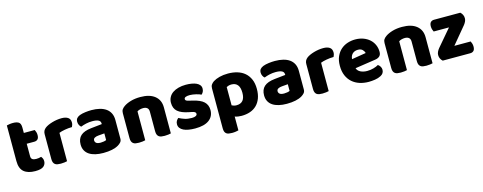

<svg xmlns="http://www.w3.org/2000/svg" viewBox="-30 -1323 5610 2230"><g transform="rotate(-15 2775.5 -207.5)"><path d="M222 -167Q222 -141 238.5 -130Q255 -119 285 -119Q300 -119 316 -121.5Q332 -124 344 -128Q353 -117 359.5 -103.5Q366 -90 366 -71Q366 -33 337.5 -9Q309 15 237 15Q149 15 101.5 -25Q54 -65 54 -155V-583Q65 -586 85.5 -589.5Q106 -593 129 -593Q173 -593 197.5 -577.5Q222 -562 222 -512V-448H353Q359 -437 364.5 -420.5Q370 -404 370 -384Q370 -349 354.5 -333.5Q339 -318 313 -318H222Z M622 -1Q612 2 590.5 5Q569 8 546 8Q524 8 506.5 5Q489 2 477 -7Q465 -16 458.5 -31.5Q452 -47 452 -72V-372Q452 -395 460.5 -411.5Q469 -428 485 -441Q501 -454 524.5 -464.5Q548 -475 575 -483Q602 -491 631 -495.5Q660 -500 689 -500Q737 -500 765 -481.5Q793 -463 793 -421Q793 -407 789 -393.5Q785 -380 779 -369Q758 -369 736 -367Q714 -365 693 -361Q672 -357 653.5 -352.5Q635 -348 622 -342Z M1056 -108Q1073 -108 1093.5 -111.5Q1114 -115 1124 -121V-201L1052 -195Q1024 -193 1006 -183Q988 -173 988 -153Q988 -133 1003.5 -120.5Q1019 -108 1056 -108ZM1048 -501Q1102 -501 1146.5 -490Q1191 -479 1222.5 -456.5Q1254 -434 1271 -399.5Q1288 -365 1288 -318V-94Q1288 -68 1273.5 -51.5Q1259 -35 1239 -23Q1174 16 1056 16Q1003 16 960.5 6Q918 -4 887.5 -24Q857 -44 840.5 -75Q824 -106 824 -147Q824 -216 865 -253Q906 -290 992 -299L1123 -313V-320Q1123 -349 1097.5 -361.5Q1072 -374 1024 -374Q986 -374 950 -366Q914 -358 885 -346Q872 -355 863 -373.5Q854 -392 854 -412Q854 -438 866.5 -453.5Q879 -469 905 -480Q934 -491 973.5 -496Q1013 -501 1048 -501Z M1700 -308Q1700 -339 1682.5 -353.5Q1665 -368 1635 -368Q1615 -368 1595.5 -363Q1576 -358 1562 -348V-1Q1552 2 1530.5 5Q1509 8 1486 8Q1464 8 1446.5 5Q1429 2 1417 -7Q1405 -16 1398.5 -31.5Q1392 -47 1392 -72V-372Q1392 -399 1403.5 -416Q1415 -433 1435 -447Q1469 -471 1520.5 -486Q1572 -501 1635 -501Q1748 -501 1809 -451.5Q1870 -402 1870 -314V-1Q1860 2 1838.5 5Q1817 8 1794 8Q1772 8 1754.5 5Q1737 2 1725 -7Q1713 -16 1706.5 -31.5Q1700 -47 1700 -72Z M2385 -145Q2385 -69 2328 -26Q2271 17 2160 17Q2118 17 2082 11Q2046 5 2020.5 -7.5Q1995 -20 1980.5 -39Q1966 -58 1966 -84Q1966 -108 1976 -124.5Q1986 -141 2000 -152Q2029 -136 2066.5 -123.5Q2104 -111 2153 -111Q2184 -111 2200.5 -120Q2217 -129 2217 -144Q2217 -158 2205 -166Q2193 -174 2165 -179L2135 -185Q2048 -202 2005.5 -238.5Q1963 -275 1963 -343Q1963 -380 1979 -410Q1995 -440 2024 -460Q2053 -480 2093.5 -491Q2134 -502 2183 -502Q2220 -502 2252.5 -496.5Q2285 -491 2309 -480Q2333 -469 2347 -451.5Q2361 -434 2361 -410Q2361 -387 2352.5 -370.5Q2344 -354 2331 -343Q2323 -348 2307 -353.5Q2291 -359 2272 -363.5Q2253 -368 2233.5 -371Q2214 -374 2198 -374Q2165 -374 2147 -366.5Q2129 -359 2129 -343Q2129 -332 2139 -325Q2149 -318 2177 -312L2208 -305Q2304 -283 2344.5 -244.5Q2385 -206 2385 -145Z M2690 -501Q2750 -501 2801.5 -485.5Q2853 -470 2890 -438Q2927 -406 2948 -357.5Q2969 -309 2969 -242Q2969 -178 2951 -130Q2933 -82 2900 -49.5Q2867 -17 2820.5 -1Q2774 15 2717 15Q2674 15 2637 2V168Q2627 171 2605 174.5Q2583 178 2560 178Q2538 178 2520.5 175Q2503 172 2491 163Q2479 154 2473 138.5Q2467 123 2467 98V-382Q2467 -409 2478.5 -426Q2490 -443 2510 -457Q2541 -477 2587 -489Q2633 -501 2690 -501ZM2692 -119Q2795 -119 2795 -242Q2795 -306 2769.5 -337Q2744 -368 2696 -368Q2677 -368 2662 -363.5Q2647 -359 2636 -353V-133Q2648 -127 2662 -123Q2676 -119 2692 -119Z M3262 -108Q3279 -108 3299.5 -111.5Q3320 -115 3330 -121V-201L3258 -195Q3230 -193 3212 -183Q3194 -173 3194 -153Q3194 -133 3209.5 -120.5Q3225 -108 3262 -108ZM3254 -501Q3308 -501 3352.5 -490Q3397 -479 3428.5 -456.5Q3460 -434 3477 -399.5Q3494 -365 3494 -318V-94Q3494 -68 3479.5 -51.5Q3465 -35 3445 -23Q3380 16 3262 16Q3209 16 3166.5 6Q3124 -4 3093.5 -24Q3063 -44 3046.5 -75Q3030 -106 3030 -147Q3030 -216 3071 -253Q3112 -290 3198 -299L3329 -313V-320Q3329 -349 3303.5 -361.5Q3278 -374 3230 -374Q3192 -374 3156 -366Q3120 -358 3091 -346Q3078 -355 3069 -373.5Q3060 -392 3060 -412Q3060 -438 3072.5 -453.5Q3085 -469 3111 -480Q3140 -491 3179.5 -496Q3219 -501 3254 -501Z M3768 -1Q3758 2 3736.5 5Q3715 8 3692 8Q3670 8 3652.5 5Q3635 2 3623 -7Q3611 -16 3604.5 -31.5Q3598 -47 3598 -72V-372Q3598 -395 3606.5 -411.5Q3615 -428 3631 -441Q3647 -454 3670.5 -464.5Q3694 -475 3721 -483Q3748 -491 3777 -495.5Q3806 -500 3835 -500Q3883 -500 3911 -481.5Q3939 -463 3939 -421Q3939 -407 3935 -393.5Q3931 -380 3925 -369Q3904 -369 3882 -367Q3860 -365 3839 -361Q3818 -357 3799.5 -352.5Q3781 -348 3768 -342Z M4247 16Q4188 16 4137.5 -0.5Q4087 -17 4049.5 -50Q4012 -83 3990.5 -133Q3969 -183 3969 -250Q3969 -316 3990.5 -363.5Q4012 -411 4047 -441.5Q4082 -472 4127 -486.5Q4172 -501 4219 -501Q4272 -501 4315.5 -485Q4359 -469 4390.5 -441Q4422 -413 4439.5 -374Q4457 -335 4457 -289Q4457 -255 4438 -237Q4419 -219 4385 -214L4138 -177Q4149 -144 4183 -127.5Q4217 -111 4261 -111Q4302 -111 4338.5 -121.5Q4375 -132 4398 -146Q4414 -136 4425 -118Q4436 -100 4436 -80Q4436 -35 4394 -13Q4362 4 4322 10Q4282 16 4247 16ZM4219 -377Q4195 -377 4177.5 -369Q4160 -361 4149 -348.5Q4138 -336 4132.5 -320.5Q4127 -305 4126 -289L4297 -317Q4294 -337 4275 -357Q4256 -377 4219 -377Z M4847 -308Q4847 -339 4829.5 -353.5Q4812 -368 4782 -368Q4762 -368 4742.5 -363Q4723 -358 4709 -348V-1Q4699 2 4677.5 5Q4656 8 4633 8Q4611 8 4593.5 5Q4576 2 4564 -7Q4552 -16 4545.5 -31.5Q4539 -47 4539 -72V-372Q4539 -399 4550.5 -416Q4562 -433 4582 -447Q4616 -471 4667.5 -486Q4719 -501 4782 -501Q4895 -501 4956 -451.5Q5017 -402 5017 -314V-1Q5007 2 4985.5 5Q4964 8 4941 8Q4919 8 4901.5 5Q4884 2 4872 -7Q4860 -16 4853.5 -31.5Q4847 -47 4847 -72Z M5139 0Q5123 -14 5113.5 -33Q5104 -52 5104 -76Q5104 -96 5113.5 -115.5Q5123 -135 5137 -152L5309 -354H5125Q5119 -365 5113.5 -382Q5108 -399 5108 -419Q5108 -454 5123.5 -469.5Q5139 -485 5165 -485H5480Q5496 -471 5505.5 -452Q5515 -433 5515 -409Q5515 -389 5505.5 -369.5Q5496 -350 5482 -333L5314 -131H5510Q5516 -120 5521.5 -103Q5527 -86 5527 -66Q5527 -31 5511.5 -15.5Q5496 0 5470 0Z"/></g></svg>

Font: Baloo Thambi
Style: Regular
Weight: 400
Designer: Aadarsh Rajan and Ek Type
Foundry: Ek Type
Version: Version 1.100;PS 1.000;hotconv 1.0.88;makeotf.lib2.5.647800;